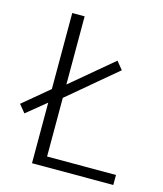

<svg xmlns="http://www.w3.org/2000/svg" viewBox="-127 -704 661 778"><g transform="rotate(15 203.5 -315.0)"><path d="M307 -491 334 -458 132 -288V-42H421V0H80V-254L-2 -187L-29 -220L80 -311V-630H132V-344Z"/></g></svg>

Font: Mukta Vaani ExtraLight
Style: Regular
Weight: 275
Designer: Noopur Datye, Girish Dalvi, Yashodeep Gholap, Pallavi Karambelkar
Foundry: Ek Type
Version: Version 2.538;PS 1.000;hotconv 16.6.51;makeotf.lib2.5.65220;